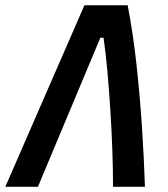

<svg xmlns="http://www.w3.org/2000/svg" viewBox="-39 -714 644 734"><path d="M-18.6 0 283.7 -693.8H449.2Q469.7 -586.4 482.9 -466.1Q496.1 -345.7 503.9 -226.1Q511.7 -106.4 515.1 0H393.1Q393.1 -65.9 390.4 -141.4Q387.7 -216.8 382.8 -293.5Q377.9 -370.1 371.6 -441.2Q365.2 -512.2 356.9 -569.8H344.7L106 0Z"/></svg>

Font: Cascadia Mono NF SemiBold
Style: Italic
Weight: 600
Italic angle: -10°
Monospace: yes
Designer: Aaron Bell
Foundry: Saja Typeworks
Version: Version 2404.023; ttfautohint (v1.8.4)